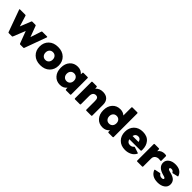

<svg xmlns="http://www.w3.org/2000/svg" viewBox="435 -2433 4126 4126"><g transform="rotate(45 2497.5 -370.0)"><path d="M660 0H565Q552 0 547 -13L442 -291L330 -12Q326 0 312 0H217Q204 0 199 -12Q15 -516 15 -520Q15 -531 29 -531H189Q201 -531 207 -518L283 -270L383 -520Q388 -532 401 -532H495Q509 -532 513 -520L607 -269L689 -518Q695 -531 707 -531H848Q862 -531 862 -519Q862 -515 677 -12Q672 0 660 0Z M1179 10Q1046 10 967 -67Q888 -144 888 -266Q888 -388 967 -464.5Q1046 -541 1179 -541Q1312 -541 1391 -464.5Q1470 -388 1470 -266Q1470 -144 1391 -67Q1312 10 1179 10ZM1179 -148Q1228 -148 1258 -181Q1288 -214 1288 -266Q1288 -318 1258 -350.5Q1228 -383 1179 -383Q1130 -383 1100 -350.5Q1070 -318 1070 -266Q1070 -214 1100 -181Q1130 -148 1179 -148Z M1779 10Q1668 10 1600 -66Q1532 -142 1532 -266Q1532 -390 1600 -465.5Q1668 -541 1779 -541Q1880 -541 1938 -469L1940 -516Q1940 -531 1956 -531H2082Q2097 -531 2098 -516V-16Q2098 -1 2082 0H1956Q1943 0 1940 -16L1938 -63Q1880 10 1779 10ZM1823 -148Q1872 -148 1902 -181Q1932 -214 1932 -266Q1932 -318 1902 -350.5Q1872 -383 1823 -383Q1774 -383 1744 -350.5Q1714 -318 1714 -266Q1714 -214 1744 -181Q1774 -148 1823 -148Z M2723 0H2575Q2560 0 2559 -16V-279Q2559 -335 2541 -359Q2523 -383 2483 -383Q2444 -383 2419 -354Q2394 -325 2394 -266V-16Q2394 -1 2378 0H2230Q2215 0 2214 -16V-516Q2214 -530 2230 -531H2355Q2370 -531 2372 -516L2374 -469Q2437 -541 2542 -541Q2637 -541 2688 -489.5Q2739 -438 2739 -346V-16Q2739 -1 2723 0Z M3071 10Q2960 10 2892 -66Q2824 -142 2824 -266Q2824 -390 2892 -465.5Q2960 -541 3071 -541Q3155 -541 3210 -490V-734Q3210 -749 3226 -750H3374Q3389 -750 3390 -734V-16Q3390 -1 3374 0H3248Q3235 0 3232 -16L3230 -63Q3172 10 3071 10ZM3115 -148Q3164 -148 3194 -181Q3224 -214 3224 -266Q3224 -318 3194 -350.5Q3164 -383 3115 -383Q3066 -383 3036 -350.5Q3006 -318 3006 -266Q3006 -214 3036 -181Q3066 -148 3115 -148Z M3757 10Q3630 10 3554.5 -67Q3479 -144 3479 -266Q3479 -388 3554.5 -464.5Q3630 -541 3757 -541Q3890 -541 3958 -457Q4021 -381 4021 -260Q4021 -248 4019.5 -234Q4018 -220 4003 -220H3661Q3683 -139 3758 -139Q3817 -139 3846 -177Q3853 -185 3862 -185Q3865 -185 3995 -141Q4005 -137 4005 -129Q4005 -125 4003 -120Q3965 -52 3899 -21Q3833 10 3757 10ZM3843 -318Q3826 -400 3755 -400Q3680 -400 3661 -318Z M4270 0H4122Q4107 0 4106 -16V-516Q4106 -530 4122 -531H4247Q4262 -531 4264 -516L4267 -462Q4318 -538 4423 -538Q4444 -538 4459.5 -534Q4475 -530 4475 -516V-379Q4475 -366 4461 -366Q4455 -366 4450 -367Q4433 -371 4406 -371Q4380 -371 4352 -359.5Q4324 -348 4305 -323Q4286 -298 4286 -259V-16Q4286 -1 4270 0Z M4746 10Q4566 10 4508 -129L4507 -135Q4507 -144 4519 -147L4644 -173Q4653 -173 4659 -163Q4689 -121 4740 -121Q4763 -121 4777 -128Q4791 -135 4791 -149Q4791 -160 4778 -170Q4765 -180 4715 -192Q4529 -243 4529 -377Q4529 -449 4589.5 -495Q4650 -541 4747 -541Q4917 -541 4966 -408L4968 -401Q4968 -392 4955 -389Q4838 -362 4835 -362Q4825 -362 4820 -372Q4809 -391 4793.5 -400.5Q4778 -410 4754 -410Q4736 -410 4724 -403.5Q4712 -397 4712 -383Q4712 -356 4771 -343L4790 -338Q4893 -312 4934 -269Q4975 -226 4975 -158Q4975 -82 4910.5 -36Q4846 10 4746 10Z"/></g></svg>

Font: YamahaIndonesia935. App XBold
Style: Regular
Weight: 800
Designer: Dalton Maag Ltd
Foundry: Dalton Maag Ltd
Version: Version 1.002; January 01, 2024; Regular/Italic